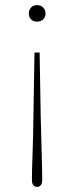

<svg xmlns="http://www.w3.org/2000/svg" viewBox="-20 -513 289 746"><path d="M124 -493Q139 -493 148 -483.5Q157 -474 157 -461Q157 -447 148 -438Q139 -429 124 -429Q109 -429 100.5 -438Q92 -447 92 -461Q92 -474 100.5 -483.5Q109 -493 124 -493ZM124 213Q104 213 104 185Q104 151 106.5 84.5Q109 18 110 -70L114 -309H134L138 -70Q140 18 142 84.5Q144 151 144 185Q144 213 124 213Z"/></svg>

Font: Source Serif 4 SmText ExtraLight
Style: Regular
Weight: 200
Designer: Frank Grießhammer
Foundry: Adobe
Version: Version 4.005;hotconv 1.1.0;makeotfexe 2.6.0